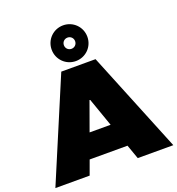

<svg xmlns="http://www.w3.org/2000/svg" viewBox="-179 -1117 1156 1253"><g transform="rotate(-20 399.5 -490.5)"><path d="M400 -733C469 -733 524 -788 524 -857C524 -926 469 -981 400 -981C331 -981 276 -926 276 -857C276 -788 331 -733 400 -733ZM400 -896C422 -896 439 -879 439 -857C439 -835 422 -818 400 -818C378 -818 361 -835 361 -857C361 -879 378 -896 400 -896ZM562 0H809L524 -701H286L-10 0H228L264 -99H527ZM324 -265 398 -470 470 -265Z"/></g></svg>

Font: Montserrat arm Black
Style: Regular
Weight: 900
Designer: Julieta Ulanovsky
Foundry: Julieta Ulanovsky
Version: Version 6.000;PS 006.000;hotconv 1.0.88;makeotf.lib2.5.64775